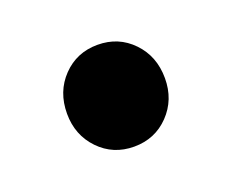

<svg xmlns="http://www.w3.org/2000/svg" viewBox="-48 -484 396 328"><g transform="rotate(-20 150.0 -320.5)"><path d="M150 -228Q112 -228 86.5 -254.5Q61 -281 61 -320Q61 -360 86.5 -386.5Q112 -413 150 -413Q188 -413 213.5 -386.5Q239 -360 239 -320Q239 -281 213.5 -254.5Q188 -228 150 -228Z"/></g></svg>

Font: Giro Regular
Style: Bold
Weight: 700
Designer: Paul D. Hunt
Foundry: Adobe Systems Incorporated
Version: Version 1.000;PS 1.0;hotconv 1.0.88;makeotf.lib2.5.647800